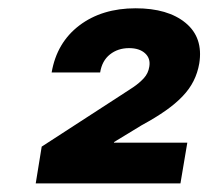

<svg xmlns="http://www.w3.org/2000/svg" viewBox="-20 -856 493 454"><path d="M64.5 -422.4 78.6 -509.3 266.1 -630.9Q280.8 -640.1 295.2 -649.9Q309.6 -659.7 320.1 -671.1Q330.6 -682.6 333 -698.2Q336.4 -717.8 323 -730Q309.6 -742.2 285.2 -742.2Q258.8 -742.2 240 -727.3Q221.2 -712.4 216.8 -684.6H102.1Q114.3 -755.4 167.7 -795.9Q221.2 -836.4 300.8 -836.4Q377 -836.4 418.9 -801.8Q460.9 -767.1 451.2 -706.1Q447.3 -683.6 437.7 -664.6Q428.2 -645.5 411.6 -628.2Q395 -610.8 371.3 -594.2Q347.7 -577.6 315.4 -560.1L249.5 -520V-518.6H422.9L406.7 -422.4Z"/></svg>

Font: Inter 28pt ExtraBold
Style: Italic
Weight: 800
Italic angle: -9.3988°
Designer: Rasmus Andersson
Foundry: rsms
Version: Version 4.001;git-66647c0bb